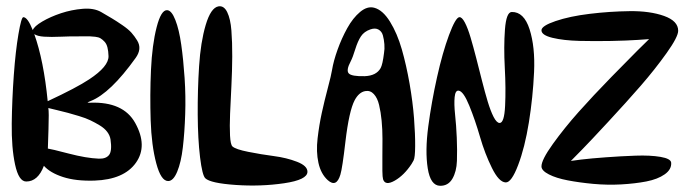

<svg xmlns="http://www.w3.org/2000/svg" viewBox="-20 -598 2202 615"><path d="M89.8 -488.8Q120.1 -403.8 132.8 -273.9Q226.1 -317.4 265.6 -343.8Q328.6 -385.3 327.6 -418.5Q327.1 -434.6 324.2 -446Q321.3 -457.5 314.9 -464.4Q308.6 -471.2 302.2 -475.1Q295.9 -479 285.2 -480.2Q274.4 -481.4 266.8 -481.7Q259.3 -481.9 245.6 -481.7Q231.9 -481.4 224.1 -481.4Q210.4 -481.9 176.8 -480.5Q143.1 -479 121.3 -480.5Q99.6 -481.9 89.8 -488.8ZM134.8 -252Q137.2 -239.7 135.3 -184.1Q133.3 -128.4 133.3 -122.1Q142.6 -121.1 199.7 -106.2Q256.8 -91.3 296.4 -89.8Q319.3 -88.9 329.3 -101.6Q339.4 -114.3 334 -151.4Q332 -164.1 323.5 -175.5Q314.9 -187 299.6 -196.3Q284.2 -205.6 269.5 -212.6Q254.9 -219.7 232.9 -226.3Q210.9 -232.9 197.3 -236.6Q183.6 -240.2 162.1 -245.4Q140.6 -250.5 134.8 -252ZM120.6 -66.9Q101.6 -16.6 64 -16.6Q40 -16.6 28.3 -70.8Q16.6 -125 17.6 -202.4Q18.6 -279.8 24.2 -357.2Q29.8 -434.6 39.1 -488.8Q48.3 -543 54.7 -543Q68.4 -543 85 -501.5Q89.4 -513.7 115.5 -529.1Q141.6 -544.4 175.5 -555.7Q209.5 -566.9 244.9 -569.8Q280.3 -572.8 303.7 -559.6Q325.7 -546.9 339.1 -538.8Q352.5 -530.8 371.8 -517.6Q391.1 -504.4 401.1 -493.2Q411.1 -481.9 419.4 -468.3Q427.7 -454.6 426.3 -440.7Q424.8 -426.8 414.6 -412.6Q333.5 -299.3 270.5 -274.4Q260.7 -270.5 260.3 -269.5L264.6 -269Q265.6 -269 269 -269Q375 -272.9 413.1 -204.1Q453.6 -130.9 415.5 -76.9Q377.4 -22.9 282.7 -19.5Q223.1 -17.6 181.9 -31Q140.6 -44.4 120.6 -66.9Z M515.6 -565.4Q529.8 -564.5 541.7 -533.9Q553.7 -503.4 560.5 -455.1Q567.4 -406.7 571.3 -348.4Q575.2 -290 573.2 -231.9Q571.3 -173.8 565.7 -126Q560.1 -78.1 547.6 -48.1Q535.2 -18.1 518.6 -18.1Q495.6 -18.1 480.5 -75Q465.3 -131.8 462.6 -212.6Q460 -293.5 463.6 -374Q467.3 -454.6 481.7 -510.7Q496.1 -566.9 515.6 -565.4Z M679.7 -577.6Q697.3 -580.6 707.8 -559.1Q718.3 -537.6 721.2 -500.2Q724.1 -462.9 723.9 -416.7Q723.6 -370.6 721.2 -322.5Q718.8 -274.4 717 -233.6Q715.3 -192.9 716.8 -163.8Q718.3 -134.8 724.6 -128.9Q734.9 -119.6 775.4 -111.6Q815.9 -103.5 856.9 -98.1Q897.9 -92.8 931.4 -79.8Q964.8 -66.9 964.8 -47.9Q964.8 -22 889.9 -11Q814.9 0 734.6 -5.6Q654.3 -11.2 637.7 -26.9Q627.9 -36.1 620.8 -94.2Q613.8 -152.3 613.3 -230.5Q612.8 -308.6 617.7 -385.7Q622.6 -462.9 638.9 -518.1Q655.3 -573.2 679.7 -577.6Z M1166.5 -503.9Q1182.1 -509.3 1192.6 -503.2Q1203.1 -497.1 1206.5 -484.4Q1210 -471.7 1211.2 -456.3Q1212.4 -440.9 1210 -427.7Q1205.6 -391.6 1199.2 -379.9Q1185.5 -355.5 1148.4 -354Q1106.4 -353 1097.2 -362.8Q1087.9 -372.6 1103.5 -401.9Q1109.9 -414.1 1117.9 -440.2Q1126 -466.3 1136.2 -481.7Q1146.5 -497.1 1166.5 -503.9ZM1029.8 -21Q1057.6 3.9 1070.3 -38.6Q1076.7 -59.6 1086.4 -144Q1098.1 -243.2 1116.2 -277.3Q1129.9 -302.7 1149.9 -306.2Q1166 -309.1 1177.5 -296.6Q1189 -284.2 1194.3 -261.7Q1199.7 -239.3 1202.4 -211.4Q1205.1 -183.6 1205.1 -153.3Q1205.1 -123 1204.8 -96.9Q1204.6 -70.8 1204.8 -50.5Q1205.1 -30.3 1207 -23.9Q1213.9 -2 1244.6 -19.5Q1274.4 -36.6 1298.3 -72.8Q1301.8 -78.6 1304.7 -84Q1309.6 -92.8 1309.8 -130.1Q1310.1 -167.5 1306.2 -219.2Q1302.2 -271 1292 -329.8Q1281.7 -388.7 1267.1 -439.9Q1252.4 -491.2 1229.2 -528.6Q1206.1 -565.9 1178.7 -573.2Q1156.7 -579.1 1133.5 -559.8Q1110.4 -540.5 1092.3 -507.8Q1074.2 -475.1 1061.3 -439Q1048.3 -402.8 1043.5 -373.5Q1041 -357.4 1030 -315.9Q1019 -274.4 1010.7 -236.3Q1002.4 -198.2 997.3 -155Q992.2 -111.8 1000 -76.4Q1007.8 -41 1029.8 -21Z M1389.6 -2.9Q1415.5 -2.4 1429 -25.4Q1442.4 -48.3 1443.6 -82.8Q1444.8 -117.2 1443.1 -157Q1441.4 -196.8 1437.7 -231Q1434.1 -265.1 1436.3 -287.1Q1438.5 -309.1 1449.2 -307.6Q1464.4 -305.7 1483.2 -259.5Q1502 -213.4 1517.6 -159.4Q1533.2 -105.5 1555.7 -60.1Q1578.1 -14.6 1599.6 -13.7Q1618.2 -12.7 1639.6 -69.1Q1661.1 -125.5 1674.1 -206.1Q1687 -286.6 1690.7 -367.2Q1694.3 -447.8 1676.3 -504.2Q1658.2 -560.5 1619.1 -559.6Q1601.6 -559.1 1597.4 -503.4Q1593.3 -447.8 1596.9 -380.9Q1600.6 -314 1597.9 -258.8Q1595.2 -203.6 1580.1 -204.1Q1570.8 -204.6 1561 -223.6Q1551.3 -242.7 1542.2 -272.7Q1533.2 -302.7 1523.9 -339.4Q1514.6 -376 1505.4 -412.1Q1496.1 -448.2 1487.3 -478Q1478.5 -507.8 1469 -525.9Q1459.5 -543.9 1451.2 -543Q1439 -541.5 1418.2 -485.6Q1397.5 -429.7 1379.9 -350.8Q1362.3 -272 1351.8 -193.1Q1341.3 -114.3 1350.1 -58.8Q1358.9 -3.4 1389.6 -2.9Z M1714.4 -501Q1714.4 -485.4 1749.8 -476.8Q1785.2 -468.3 1835.9 -467Q1886.7 -465.8 1937.5 -466.8Q1988.3 -467.8 2023.4 -470.2L2059.1 -472.7Q2044.9 -459 2021.7 -436Q1998.5 -413.1 1938.7 -351.8Q1878.9 -290.5 1833.5 -239.5Q1788.1 -188.5 1751 -137Q1713.9 -85.4 1714.4 -64.5Q1714.8 -51.3 1738.3 -39.3Q1761.7 -27.3 1798.6 -20.3Q1835.4 -13.2 1880.4 -9Q1925.3 -4.9 1969.7 -7.3Q2014.2 -9.8 2050.5 -16.8Q2086.9 -23.9 2109.1 -39.6Q2131.3 -55.2 2129.9 -76.7Q2128.9 -89.8 2095.7 -95.5Q2062.5 -101.1 2015.4 -99.4Q1968.3 -97.7 1921.1 -94.2Q1874 -90.8 1841.3 -86.9L1808.6 -82.5Q1822.8 -96.7 1845.9 -120.4Q1869.1 -144 1928.2 -207.8Q1987.3 -271.5 2032.7 -323.7Q2078.1 -376 2115.2 -428Q2152.3 -480 2152.3 -499.5Q2152.3 -530.8 2107.2 -546.9Q2062 -563 1997.6 -562.3Q1933.1 -561.5 1868.9 -553.7Q1804.7 -545.9 1759.5 -530.5Q1714.4 -515.1 1714.4 -501Z"/></svg>

Font: Superheroes Libre
Style: Regular
Weight: 400
Version: Version 001.000